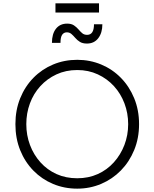

<svg xmlns="http://www.w3.org/2000/svg" viewBox="-20 -1114 921 1146"><path d="M441 12Q364 12 297 -16Q230 -44 179.5 -95.5Q129 -147 100.5 -217.5Q72 -288 72 -373Q72 -457 100.5 -527.5Q129 -598 179.5 -649.5Q230 -701 297 -729Q364 -757 441 -757Q517 -757 584 -729Q651 -701 701.5 -649.5Q752 -598 781 -527.5Q810 -457 810 -373Q810 -289 781 -218.5Q752 -148 701.5 -96.5Q651 -45 584 -16.5Q517 12 441 12ZM441 -50Q508 -50 563.5 -75Q619 -100 659.5 -145Q700 -190 722.5 -248.5Q745 -307 745 -373Q745 -438 723 -496.5Q701 -555 660.5 -599.5Q620 -644 564 -670Q508 -696 441 -696Q373 -696 317 -670Q261 -644 220.5 -599.5Q180 -555 158.5 -496.5Q137 -438 137 -373Q137 -307 159 -248.5Q181 -190 221.5 -145Q262 -100 317.5 -75Q373 -50 441 -50ZM311 -1039V-1094H571V-1039ZM499 -854Q473 -854 457 -864Q441 -874 429.5 -887.5Q418 -901 406.5 -911Q395 -921 379 -921Q361 -921 351 -906.5Q341 -892 341 -858H290Q290 -912 314 -942.5Q338 -973 381 -973Q406 -973 421.5 -962.5Q437 -952 448 -939Q459 -926 470.5 -916Q482 -906 500 -906Q541 -906 541 -969H591Q591 -918 566.5 -886Q542 -854 499 -854Z"/></svg>

Font: Plus Jakarta Sans Light
Style: Regular
Weight: 300
Designer: Gumpita Rahayu
Foundry: Tokotype
Version: Version 2.006; ttfautohint (v1.8.4.7-5d5b)